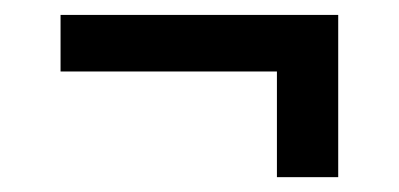

<svg xmlns="http://www.w3.org/2000/svg" viewBox="-20 -381 540 260"><path d="M438 -360.8V-141.1H355V-284.2H62V-360.8Z"/></svg>

Font: FiraGO
Style: Regular
Weight: 400
Designer: bBox Type
Foundry: bBox Type GmbH
Version: Version 1.001;PS 001.001;hotconv 1.0.88;makeotf.lib2.5.64775